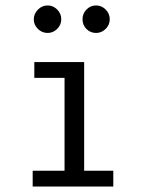

<svg xmlns="http://www.w3.org/2000/svg" viewBox="-20 -685 540 705"><path d="M100 -58H217V-399H106V-457H289V-58H396V0H100ZM104 -614Q104 -634 119 -649.5Q134 -665 155 -665Q175 -665 190 -650Q205 -635 205 -614Q205 -594 190 -579Q175 -564 155 -564Q134 -564 119 -579Q104 -594 104 -614ZM283 -614Q283 -635 297.5 -650Q312 -665 333 -665Q353 -665 368 -650Q383 -635 383 -614Q383 -594 368 -579Q353 -564 333 -564Q312 -564 297.5 -578.5Q283 -593 283 -614Z"/></svg>

Font: Vazir Code FD
Style: Code-FD
Weight: 400
Foundry: DejaVu fonts team - Redesigned by Saber Rastikerdar
Version: Version 1.1.2